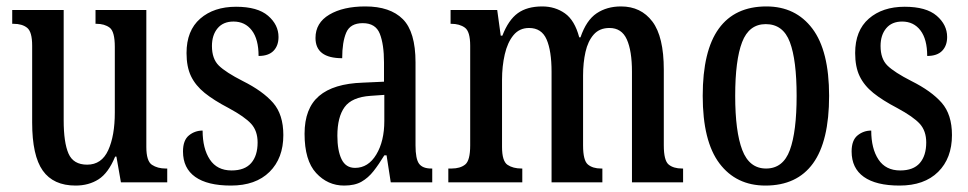

<svg xmlns="http://www.w3.org/2000/svg" viewBox="-20 -567 3009 597"><path d="M215 10Q146 10 113 -36.5Q80 -83 80 -186V-425Q80 -468 64.5 -480.5Q49 -493 22 -493H18V-536H178V-193Q178 -124 193 -89.5Q208 -55 251 -55Q296 -55 316.5 -100Q337 -145 337 -217V-421Q337 -469 321 -481Q305 -493 280 -493H277V-536H435V-110Q435 -66 452.5 -54.5Q470 -43 495 -43H500V0H356L342 -80H338Q317 -29 286.5 -9.5Q256 10 215 10Z M698 10Q625 10 587 -17Q549 -44 549 -96Q549 -131 567.5 -146Q586 -161 610 -161Q610 -105 632.5 -71Q655 -37 700 -37Q741 -37 761 -60Q781 -83 781 -124Q781 -160 761 -182Q741 -204 691 -231Q645 -255 616.5 -278Q588 -301 574 -330Q560 -359 560 -402Q560 -472 602.5 -509Q645 -546 714 -546Q781 -546 813.5 -518Q846 -490 846 -452Q846 -425 830.5 -409Q815 -393 784 -393Q784 -445 763 -472.5Q742 -500 706 -500Q674 -500 656.5 -479Q639 -458 639 -424Q639 -384 660.5 -363Q682 -342 735 -315Q797 -284 829 -247.5Q861 -211 861 -147Q861 -75 818 -32.5Q775 10 698 10Z M1050 10Q999 10 963 -29Q927 -68 927 -151Q927 -230 972 -268.5Q1017 -307 1108 -310L1174 -313V-373Q1174 -429 1161 -462Q1148 -495 1108 -495Q1069 -495 1056.5 -465.5Q1044 -436 1044 -386Q961 -386 961 -449Q961 -496 1004 -521.5Q1047 -547 1116 -547Q1193 -547 1232.5 -507.5Q1272 -468 1272 -373V-115Q1272 -73 1283 -58Q1294 -43 1321 -43H1324V0H1195L1182 -84H1175Q1158 -56 1141.5 -35Q1125 -14 1104 -2Q1083 10 1050 10ZM1084 -45Q1125 -45 1150 -86.5Q1175 -128 1175 -191V-272L1132 -269Q1074 -265 1051.5 -234Q1029 -203 1029 -145Q1029 -99 1042 -72Q1055 -45 1084 -45Z M1374 0V-43H1384Q1411 -43 1426.5 -55.5Q1442 -68 1442 -115V-425Q1442 -469 1425.5 -481Q1409 -493 1383 -493H1381V-536H1526L1537 -456H1542Q1561 -505 1590 -526Q1619 -547 1666 -547Q1706 -547 1736.5 -525.5Q1767 -504 1781 -451H1785Q1803 -504 1835 -525.5Q1867 -547 1911 -547Q1973 -547 2008.5 -500Q2044 -453 2044 -350V-115Q2044 -68 2059 -55.5Q2074 -43 2101 -43H2104V0H1945V-344Q1945 -409 1929 -444.5Q1913 -480 1875 -480Q1844 -480 1826 -459.5Q1808 -439 1800.5 -405.5Q1793 -372 1793 -332V-115Q1793 -68 1808 -55.5Q1823 -43 1849 -43H1853V0H1695V-344Q1695 -409 1679.5 -444.5Q1664 -480 1625 -480Q1595 -480 1576.5 -457.5Q1558 -435 1549.5 -398Q1541 -361 1541 -319V-110Q1541 -66 1558 -54.5Q1575 -43 1602 -43H1604V0Z M2360 10Q2269 10 2217 -59Q2165 -128 2165 -269Q2165 -409 2215 -478Q2265 -547 2363 -547Q2454 -547 2506 -478Q2558 -409 2558 -269Q2558 -128 2508 -59Q2458 10 2360 10ZM2362 -43Q2415 -43 2436 -100.5Q2457 -158 2457 -269Q2457 -380 2436 -436Q2415 -492 2361 -492Q2309 -492 2287.5 -436Q2266 -380 2266 -269Q2266 -158 2288 -100.5Q2310 -43 2362 -43Z M2777 10Q2704 10 2666 -17Q2628 -44 2628 -96Q2628 -131 2646.5 -146Q2665 -161 2689 -161Q2689 -105 2711.5 -71Q2734 -37 2779 -37Q2820 -37 2840 -60Q2860 -83 2860 -124Q2860 -160 2840 -182Q2820 -204 2770 -231Q2724 -255 2695.5 -278Q2667 -301 2653 -330Q2639 -359 2639 -402Q2639 -472 2681.5 -509Q2724 -546 2793 -546Q2860 -546 2892.5 -518Q2925 -490 2925 -452Q2925 -425 2909.5 -409Q2894 -393 2863 -393Q2863 -445 2842 -472.5Q2821 -500 2785 -500Q2753 -500 2735.5 -479Q2718 -458 2718 -424Q2718 -384 2739.5 -363Q2761 -342 2814 -315Q2876 -284 2908 -247.5Q2940 -211 2940 -147Q2940 -75 2897 -32.5Q2854 10 2777 10Z"/></svg>

Font: Noto Serif Thai ExtraCondensed Medium
Style: Regular
Weight: 500
Width: 2
Designer: Monotype Design Team
Foundry: Monotype Imaging Inc.
Version: Version 2.002; ttfautohint (v1.8.4.7-5d5b)